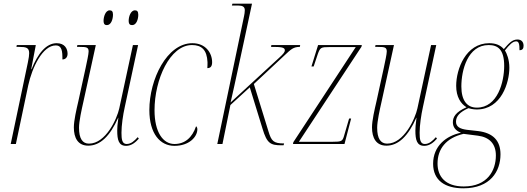

<svg xmlns="http://www.w3.org/2000/svg" viewBox="-20 -780 2856 1040"><path d="M131 -442 38 0H66L133 -318C154 -415 211 -534 282 -534C305 -534 318 -520 318 -472C318 -467 318 -463 318 -458C336 -458 346 -471 346 -489C346 -516 331 -546 287 -546C229 -546 184 -488 151 -405H149L174 -536H71L69 -526H84C121 -526 138 -522 138 -492C138 -482 136 -465 131 -442Z M696 -644C719 -644 729 -676 729 -700C729 -719 722 -724 711 -724C687 -724 677 -688 677 -668C677 -648 685 -644 696 -644ZM559 -644C582 -644 592 -676 592 -701C592 -719 585 -724 574 -724C551 -724 541 -688 541 -668C541 -648 549 -644 559 -644ZM663 10C693 10 715 -10 732 -29L726 -37C708 -17 690 0 666 0C641 0 638 -26 638 -61C638 -101 646 -156 656 -201L728 -536H700L626 -193C614 -137 553 -2 462 -2C427 -2 408 -29 408 -88C408 -123 422 -186 432 -230L499 -536H399L397 -526H412C450 -526 460 -523 460 -501C460 -487 451 -446 444 -413L404 -230C394 -187 380 -127 380 -90C380 -33 402 9 458 9C523 9 576 -43 620 -142H621C616 -104 615 -87 615 -73C615 -22 623 10 663 10Z M925 10C1004 10 1049 -38 1049 -80C1049 -89 1045 -94 1042 -96C1021 -34 981 0 925 0C863 0 817 -64 817 -183C817 -349 900 -536 1020 -536C1071 -536 1101 -511 1104 -443C1104 -433 1104 -422 1103 -411C1119 -411 1129 -419 1129 -443C1129 -493 1094 -546 1022 -546C884 -546 789 -350 789 -184C789 -55 848 10 925 10Z M1505 7H1516L1519 -3C1461 -3 1450 -16 1434 -69L1355 -325L1521 -480C1556 -513 1569 -526 1604 -526L1606 -536H1450L1448 -526C1504 -526 1523 -524 1523 -507C1523 -498 1514 -487 1493 -468L1229 -225C1255 -337 1280 -459 1304 -568L1345 -760H1239L1236 -750H1271C1294 -750 1306 -743 1306 -725C1306 -715 1304 -702 1302 -693L1157 0H1185L1228 -211L1333 -307L1402 -83C1426 -3 1445 7 1505 7Z M1567 0H1846L1882 -138H1871L1843 -42C1835 -15 1829 -12 1781 -12H1599L1938 -527L1940 -536H1703L1667 -420H1679L1701 -486C1714 -523 1719 -525 1764 -525H1907L1569 -10Z M2278 10C2308 10 2330 -10 2347 -29L2341 -37C2323 -17 2305 0 2281 0C2256 0 2253 -26 2253 -61C2253 -101 2261 -156 2271 -201L2343 -536H2315L2241 -193C2229 -137 2168 -2 2077 -2C2042 -2 2023 -29 2023 -88C2023 -123 2037 -186 2047 -230L2114 -536H2014L2012 -526H2027C2065 -526 2075 -523 2075 -501C2075 -487 2066 -446 2059 -413L2019 -230C2009 -187 1995 -127 1995 -90C1995 -33 2017 9 2073 9C2138 9 2191 -43 2235 -142H2236C2231 -104 2230 -87 2230 -73C2230 -22 2238 10 2278 10Z M2490 240C2636 240 2691 148 2691 56C2691 -18 2651 -60 2570 -70L2508 -77C2472 -82 2450 -93 2450 -121C2450 -151 2471 -173 2517 -194C2524 -192 2543 -187 2562 -187C2696 -187 2739 -333 2739 -413C2739 -457 2725 -491 2715 -507C2740 -538 2757 -556 2776 -556C2790 -556 2794 -542 2794 -508C2810 -508 2816 -517 2816 -532C2816 -552 2805 -566 2783 -566C2754 -566 2737 -546 2709 -514C2691 -535 2666 -546 2630 -546C2503 -546 2451 -406 2451 -315C2451 -255 2476 -218 2507 -199C2447 -173 2433 -145 2433 -118C2433 -94 2445 -73 2477 -61C2397 -45 2326 11 2326 107C2326 197 2390 240 2490 240ZM2563 -197C2510 -197 2479 -235 2479 -312C2479 -399 2513 -536 2627 -536C2676 -536 2711 -513 2711 -423C2711 -337 2676 -197 2563 -197ZM2492 230C2392 230 2350 176 2350 106C2350 27 2396 -33 2491 -55L2569 -45C2631 -37 2666 -1 2666 62C2666 143 2621 230 2492 230Z"/></svg>

Font: Noto Serif Display Condensed Thin
Style: Italic
Weight: 100
Width: 3
Italic angle: -12°
Designer: Monotype Design Team
Foundry: Monotype Imaging Inc.
Version: Version 2.009